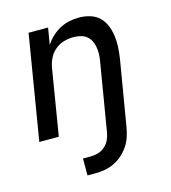

<svg xmlns="http://www.w3.org/2000/svg" viewBox="-110 -617 821 922"><g transform="rotate(-15 300.0 -156.5)"><path d="M211 215V131H251Q269 131 287.5 125.5Q306 120 321 106.5Q336 93 344 75.5Q352 58 355 39L412 -303Q415 -320 415 -337.5Q415 -355 412 -371.5Q409 -388 401 -402.5Q393 -417 380.5 -426.5Q368 -436 351 -440Q334 -444 317 -444Q293 -444 269 -437Q245 -430 225.5 -413.5Q206 -397 195 -374.5Q184 -352 180 -328L126 0H29L115 -520H212L198 -437Q212 -459 231.5 -477Q251 -495 273 -506.5Q295 -518 319.5 -523Q344 -528 367 -528Q395 -528 421.5 -520Q448 -512 467 -494Q486 -476 496 -451.5Q506 -427 510 -400Q514 -373 512.5 -345Q511 -317 507 -289L452 39Q448 63 440.5 86Q433 109 419 130Q405 151 386 168Q367 185 344 196Q321 207 297.5 211Q274 215 251 215Z"/></g></svg>

Font: Iosevka Custom Medium
Style: Italic
Weight: 500
Italic angle: -9°
Designer: Belleve Invis
Foundry: Belleve Invis
Version: Version 27.0.1